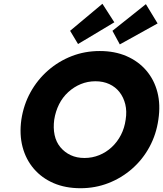

<svg xmlns="http://www.w3.org/2000/svg" viewBox="-20 -986 863 1016"><path d="M406 10Q326 10 263.5 -17Q201 -44 159 -93Q117 -142 99.5 -208Q82 -274 93 -353Q105 -432 141.5 -498Q178 -564 234 -613Q290 -662 359.5 -689Q429 -716 508 -716Q587 -716 649.5 -689Q712 -662 754 -613Q796 -564 813 -498Q830 -432 818 -353Q807 -275 771 -208.5Q735 -142 679 -93Q623 -44 553.5 -17Q484 10 406 10ZM427 -150Q468 -150 505 -165Q542 -180 571.5 -207.5Q601 -235 620 -272Q639 -309 645 -353Q652 -397 643 -434Q634 -471 612.5 -498.5Q591 -526 558.5 -541Q526 -556 485 -556Q444 -556 407.5 -541Q371 -526 341 -498.5Q311 -471 292.5 -434Q274 -397 267 -353Q261 -309 269 -271.5Q277 -234 299.5 -207Q322 -180 354 -165Q386 -150 427 -150ZM393 -753 351 -823 522 -966 585 -868ZM614 -751 575 -823 752 -964 814 -862Z"/></svg>

Font: Lexend
Style: Bold Italic
Weight: 700
Italic angle: -8.13011°
Designer: Bonnie Shaver-Troup, Thomas Jockin
Foundry: Lexend
Version: Version 1.007